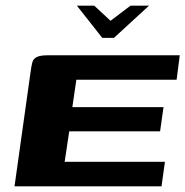

<svg xmlns="http://www.w3.org/2000/svg" viewBox="-20 -654 651 674"><path d="M250 -634H311L368 -581L438 -634H503L380 -521H339ZM31 0 87 -399Q90 -422 93.5 -435Q97 -448 109.5 -454Q122 -460 149 -460H611L600 -374H248L234 -278H554L542 -193H223L207 -86H559L547 0Z"/></svg>

Font: Genos Thin
Style: Bold Italic
Weight: 700
Italic angle: -8°
Version: Version 1.010